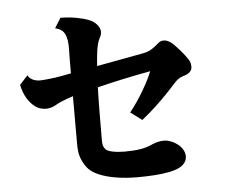

<svg xmlns="http://www.w3.org/2000/svg" viewBox="-54 -853 1109 922"><g transform="rotate(-5 500.0 -391.5)"><path d="M270 -789.1Q312 -788.6 346.7 -782.2Q381.3 -775.9 405.8 -766.1Q430.2 -756.3 444.1 -739.5Q458 -722.7 458 -706.1Q458 -697.8 455.6 -689.9Q453.1 -682.1 446.8 -670.9Q441.9 -660.6 438.2 -646Q434.6 -631.3 432.1 -613.8Q430.2 -597.2 428.2 -579.3Q426.3 -561.5 425.3 -543L446.8 -546.9Q498 -556.6 548.1 -565.7Q598.1 -574.7 647 -584Q671.9 -588.4 689.2 -598.4Q706.5 -608.4 720.2 -621.1Q727.5 -627.9 734.6 -632.3Q741.7 -636.7 750 -637.2Q767.1 -638.7 786.1 -626Q794.9 -620.1 805.9 -608.9Q816.9 -597.7 828.6 -584.2Q840.3 -570.8 849.9 -558.3Q859.4 -545.9 865.2 -537.1Q872.1 -526.4 874 -518.1Q876 -509.8 876 -500Q876 -485.8 866 -475.8Q856 -465.8 841.8 -461.9Q831.5 -459 818.4 -452.9Q805.2 -446.8 790 -430.2Q774.4 -412.6 748.8 -385.5Q723.1 -358.4 690.2 -327.4Q657.2 -296.4 619.1 -266.1L564 -307.1Q582.5 -329.6 600.3 -356.2Q618.2 -382.8 633.5 -409.2Q648.9 -435.5 660.2 -458.3Q671.4 -481 676.8 -496.1Q611.3 -483.9 546.6 -470.2Q481.9 -456.5 419.9 -440.9Q418 -377.9 417.5 -311.3Q417 -244.6 417 -181.2Q417 -164.1 423.1 -152.1Q429.2 -140.1 439.9 -134.8Q447.8 -130.9 461.2 -127.9Q474.6 -125 491 -123.5Q507.3 -122.1 522 -122.1Q538.6 -122.1 560.3 -123.3Q582 -124.5 604 -128.4Q626 -132.3 644 -140.1Q662.1 -148.4 679 -153.3Q695.8 -158.2 713.9 -158.2Q729.5 -158.2 748.5 -150.6Q767.6 -143.1 784.2 -128.9Q797.4 -117.7 804.7 -103Q812 -88.4 812 -75.2Q812 -39.6 772 -20Q752.4 -10.7 720.9 -4.9Q689.5 1 650.9 3.4Q612.3 5.9 571.8 5.9Q519 5.9 471.2 -1.7Q423.3 -9.3 387 -24.7Q350.6 -40 332 -64Q314.9 -86.9 305.9 -112.3Q296.9 -137.7 296.9 -175.8V-408.7Q283.7 -404.8 267.6 -398.9Q251.5 -393.1 237.1 -386.7Q222.7 -380.4 213.9 -375Q205.1 -369.1 191.2 -364.5Q177.2 -359.9 165 -359.9Q153.8 -359.9 139.4 -363.3Q125 -366.7 109.9 -377.9Q88.9 -393.6 73 -420.2Q57.1 -446.8 48.8 -484.9L87.9 -527.8Q94.2 -514.2 110.1 -506.1Q126 -498 146 -498Q154.3 -498 167.2 -499.3Q180.2 -500.5 194.6 -502Q209 -503.4 221.9 -505.4Q234.9 -507.3 243.2 -508.8Q256.8 -511.2 270.3 -513.9Q283.7 -516.6 296.9 -519Q296.9 -552.2 297.1 -582.5Q297.4 -612.8 297.9 -638.2Q298.8 -682.1 286.9 -707.8Q274.9 -733.4 240.2 -741.2Z"/></g></svg>

Font: BIZ UDMincho
Style: Bold
Weight: 700
Monospace: yes
Designer: TypeBank Co., Ltd.
Foundry: Morisawa Inc.
Version: Version 1.06